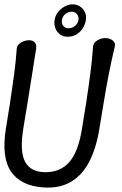

<svg xmlns="http://www.w3.org/2000/svg" viewBox="-20 -852 559 883"><path d="M113 -667Q132 -667 140.5 -656.5Q149 -646 146 -627Q137 -569 127 -506.5Q117 -444 107 -381Q97 -318 87 -260Q70 -154 96 -107Q122 -60 190 -60Q258 -60 299 -107Q340 -154 357 -260Q367 -318 377 -383.5Q387 -449 395.5 -514.5Q404 -580 408 -638Q409 -650 417.5 -658.5Q426 -667 438.5 -672Q451 -677 464 -677Q477 -677 488 -672Q499 -667 505 -658.5Q511 -650 508 -638Q494 -580 481 -514.5Q468 -449 457.5 -383.5Q447 -318 437 -260Q423 -172 391 -109.5Q359 -47 306.5 -16Q254 15 180 10Q76 3 31 -62.5Q-14 -128 7 -260Q17 -318 26.5 -381Q36 -444 44.5 -507Q53 -570 57 -628Q58 -640 66.5 -648.5Q75 -657 87.5 -662Q100 -667 113 -667ZM231 -760Q234 -780 246.5 -796Q259 -812 277 -822Q295 -832 314 -832Q334 -832 348.5 -822Q363 -812 370.5 -796Q378 -780 375 -760Q372 -740 361 -722.5Q350 -705 332.5 -694Q315 -683 290 -683Q271 -683 256 -694Q241 -705 234.5 -723Q228 -741 231 -760ZM265 -760Q262 -744 271 -733Q280 -722 296 -722Q312 -722 325 -733Q338 -744 341 -760Q343 -776 334 -787Q325 -798 309 -798Q293 -798 280 -787Q267 -776 265 -760Z"/></svg>

Font: Winky Sans Light
Style: Italic
Weight: 300
Italic angle: -8.97852°
Designer: Simon Atzbach
Foundry: typofactur
Version: Version 1.205